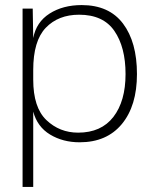

<svg xmlns="http://www.w3.org/2000/svg" viewBox="-20 -547 605 757"><path d="M111 190H69V-513H109L111 -397Q123 -460 175.5 -493.5Q228 -527 302 -527Q410 -527 465 -454Q520 -381 520 -255Q520 -130 460.5 -58Q401 14 294 14Q228 14 177.5 -16.5Q127 -47 111 -107ZM111 -233Q111 -123 163 -73.5Q215 -24 288 -24Q379 -24 427 -86Q475 -148 475 -255Q475 -361 431 -425Q387 -489 292 -489Q210 -489 160.5 -437.5Q111 -386 111 -271Z"/></svg>

Font: Nacelle UltraLight
Style: Regular
Weight: 200
Designer: Sora Sagano
Foundry: Sora Sagano
Version: Version 1.000;FEAKit 1.0